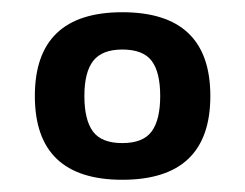

<svg xmlns="http://www.w3.org/2000/svg" viewBox="-20 -674 401 314"><path d="M180 -380Q37 -380 37 -517Q37 -654 180 -654Q324 -654 324 -517Q324 -380 180 -380ZM180 -440Q214 -440 228 -459Q242 -478 242 -517Q242 -556 228 -574.5Q214 -593 180 -593Q147 -593 132.5 -574.5Q118 -556 118 -517Q118 -478 132 -459Q146 -440 180 -440Z"/></svg>

Font: Kanit Medium
Style: Regular
Weight: 500
Designer: Katatrad Team
Foundry: CadsonDemak
Version: Version 2.000; ttfautohint (v1.8.3)